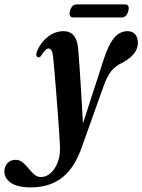

<svg xmlns="http://www.w3.org/2000/svg" viewBox="-142 -586 633 853"><path d="M319 -323Q339.5 -386.5 364.5 -417Q389.5 -447.5 424 -447.5Q447 -447.5 458.8 -433.2Q470.5 -419 470.5 -396Q470.5 -344.5 404.5 -309Q371.5 -294 352 -269.8Q332.5 -245.5 315.5 -195.5L224 60.5Q192 157 135.8 201.8Q79.5 246.5 -5.5 246.5Q-63.5 246.5 -93 226.5Q-122.5 206.5 -122.5 176Q-122.5 153.5 -108.8 138.8Q-95 124 -73 124Q-55 124 -41.2 135.5Q-27.5 147 -15.5 162Q-3.5 177 9.8 188.8Q23 200.5 40 200.5Q63.5 200.5 82.8 183.2Q102 166 113.2 138Q124.5 110 124.5 78Q124.5 61 122.2 23Q120 -15 116.2 -64.2Q112.5 -113.5 108.5 -164.5Q104.5 -215.5 100.8 -259.2Q97 -303 94.5 -329Q92 -352.5 87 -361.5Q82 -370.5 74 -370.5Q60 -370.5 41.5 -339.5Q34 -328 25 -332.5Q13.5 -338.5 24 -362Q41 -400.5 72.5 -424Q104 -447.5 140.5 -447.5Q198 -447.5 205 -371.5Q208 -339.5 211.8 -283.2Q215.5 -227 219.5 -161.8Q223.5 -96.5 226.5 -37.5ZM169 -537.5Q176.5 -566.5 199 -566.5H413Q435.5 -566.5 428 -537.5Q420.5 -508.5 398 -508.5H184Q161.5 -508.5 169 -537.5Z"/></svg>

Font: Fraunces 144pt S050 SemiBold
Style: Italic
Weight: 600
Italic angle: -16°
Version: Version 1.000; ttfautohint (v1.8.3)